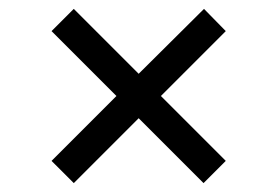

<svg xmlns="http://www.w3.org/2000/svg" viewBox="-20 -448 624 432"><path d="M439 -428 488 -378 342 -232 488 -86 438 -36 292 -182 146 -36 96 -86 242 -232 96 -378 146 -428 292 -282Z"/></svg>

Font: SolaimanLipi Normal
Style: Regular
Weight: 400
Designer: Solaiman Karim
Foundry: Ekushey
Version: Designed by Solaiman Karim | Developed Version 2.002 : Al Ma